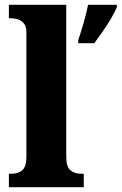

<svg xmlns="http://www.w3.org/2000/svg" viewBox="-20 -780 507 800"><path d="M17 0V-56H28Q55 -56 72.5 -70.5Q90 -85 90 -127V-645Q90 -671 78.5 -683.5Q67 -696 52.5 -700Q38 -704 28 -704H17V-760H256V-127Q256 -85 273.5 -70.5Q291 -56 318 -56H329V0ZM306 -613Q316 -642 328.5 -685Q341 -728 347 -760H467V-750Q458 -729 442.5 -702.5Q427 -676 408 -649Q389 -622 373 -600H306Z"/></svg>

Font: Noto Serif Ethiopic SemiCondensed ExtraBold
Style: Regular
Weight: 800
Width: 4
Designer: Monotype Design Team
Foundry: Monotype Imaging Inc.
Version: Version 2.102; ttfautohint (v1.8.4.7-5d5b)